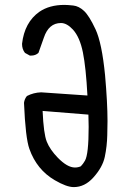

<svg xmlns="http://www.w3.org/2000/svg" viewBox="-20 -774 540 784"><path d="M281 -10Q252 -10 204 -38Q130 -81 100 -166Q84 -210 78 -354Q80 -370 90 -382Q117 -396 148 -397L337 -384Q331 -498 318.5 -560Q306 -622 278 -653Q253 -680 229 -680Q179 -680 159 -620L137 -558Q125 -547 107 -547H102L82 -558Q70 -573 70 -595Q80 -683 141 -726Q182 -754 243 -754Q256 -754 279 -751.5Q302 -749 323 -729.5Q344 -710 370 -654.5Q396 -599 409 -467Q419 -354 419 -280Q419 -267 418 -222Q417 -177 408 -134Q399 -91 361 -49Q326 -10 281 -10ZM286 -90Q299 -90 310 -95Q319 -104 327 -118Q342 -144 342 -256L341 -306L154 -321Q158 -228 171 -195.5Q184 -163 216 -130Q255 -90 286 -90Z"/></svg>

Font: Xiaolai Mono SC
Style: Regular
Weight: 400
Monospace: yes
Designer: LXGW / Nozomi Seto
Version: Version 3.113;September 30, 2024